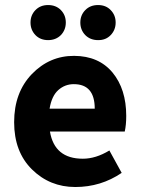

<svg xmlns="http://www.w3.org/2000/svg" viewBox="-20 -730 558 762"><path d="M356 -298.8Q356 -396 272.9 -396Q237.8 -396 211.4 -372.6Q185.1 -349.1 176.8 -298.8ZM178.2 -208Q196.3 -100.1 308.6 -100.1Q360.4 -100.1 414.1 -132.8L462.9 -43.9Q380.4 12.2 278.8 12.2Q177.7 12.2 106.9 -57.6Q36.1 -127.4 36.1 -245.1Q36.1 -362.8 106.4 -436Q176.8 -508.8 274.4 -508.3Q372.1 -507.8 426.8 -441.9Q481 -376 481 -270Q481 -234.4 475.1 -208ZM369.1 -570.8Q338.4 -570.8 318.4 -590.8Q298.8 -611.3 298.8 -640.6Q298.8 -669.9 318.4 -689.9Q337.9 -710 369.1 -710Q400.4 -710 419.4 -689.9Q439 -669.9 439 -640.6Q439 -611.3 419.4 -590.8Q399.9 -570.3 369.1 -570.8ZM120.6 -590.8Q101.1 -611.3 101.1 -640.6Q101.1 -669.9 120.6 -689.9Q140.1 -710 170.9 -710Q202.1 -710 221.7 -689.9Q241.2 -669.9 241.2 -640.6Q241.2 -611.3 221.7 -590.8Q201.7 -570.8 170.9 -570.8Q140.1 -570.8 120.6 -590.8Z"/></svg>

Font: SourceSansPro-Bold
Style: Bold
Weight: 700
Designer: Paul D. Hunt
Foundry: Adobe Systems Incorporated
Version: Version 1.050;PS Version 1.000;hotconv 1.0.70;makeotf.lib2.5